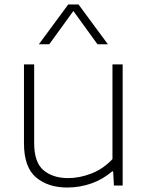

<svg xmlns="http://www.w3.org/2000/svg" viewBox="-20 -828 664 857"><path d="M280 9Q194 9 140.5 -36.5Q87 -82 87 -188.5V-540.5H132.5V-190Q132.5 -103 174.5 -68Q216.5 -33 284 -33Q335 -33 388 -53.5Q441 -74 482 -118V-540.5H527.5V0H488.5L485 -63H480.5Q439.5 -27.5 387.8 -9.2Q336 9 280 9ZM153.5 -630.5 284.5 -808H330.5L461.5 -630.5H415L307.5 -779L200 -630.5Z"/></svg>

Font: Encode Sans Expanded ExtraLight
Style: Regular
Weight: 200
Width: 7
Designer: Multiple Designers
Foundry: Impallari Type
Version: Version 3.000; ttfautohint (v1.8.3) -l 8 -r 50 -G 200 -x 14 